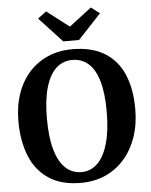

<svg xmlns="http://www.w3.org/2000/svg" viewBox="-63 -1032 858 1094"><g transform="rotate(-5 365.5 -484.5)"><path d="M360.2 11Q246.5 12.1 173.5 -35.9Q100.4 -84 65.5 -170.1Q30.6 -256.2 30.6 -369.3Q30.6 -457.1 55.2 -527.7Q79.8 -598.3 125.3 -648.5Q170.9 -698.6 233.6 -725.4Q296.3 -752.1 372.4 -752.1Q485.5 -751.7 558 -706.2Q630.5 -660.7 665.3 -577.8Q700.1 -494.9 700.1 -382.4Q700.1 -294.9 675.6 -222.9Q651.1 -150.9 605.9 -98.8Q560.7 -46.7 498.3 -18.2Q435.9 10.2 360.2 11ZM364.1 -50Q416.9 -50 455.6 -87.5Q494.2 -125 515.4 -199Q536.6 -272.9 536.6 -381.7Q536.6 -488 516.5 -556.3Q496.4 -624.7 458.2 -657.9Q420 -691.1 366 -691.1Q313.1 -691.1 274.5 -656.1Q235.9 -621.1 214.8 -549.7Q193.7 -478.4 193.7 -369.7Q193.7 -263.9 214 -192.9Q234.2 -121.9 272.3 -85.9Q310.4 -50 364.1 -50ZM325 -801 193.3 -943 242.1 -979.6 370.1 -881.4 498.2 -979.6 547 -942.2 415.2 -801Z"/></g></svg>

Font: Merriweather Light
Style: Regular
Weight: 300
Version: Version 2.100